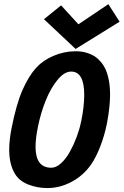

<svg xmlns="http://www.w3.org/2000/svg" viewBox="-20 -909 603 936"><path d="M348.6 -670.4 194.3 -815.4 277.8 -882.8 362.3 -790.5 508.3 -888.7 563 -803.2ZM346.2 -659.2Q361.8 -659.2 376.2 -657.5Q390.6 -655.8 408.4 -649.9Q426.3 -644 440.9 -634.8Q455.6 -625.5 470 -609.1Q484.4 -592.8 494.4 -571.3Q504.4 -549.8 510.5 -518.1Q516.6 -486.3 516.6 -447.8Q516.6 -391.6 502.9 -315.9Q502.9 -314.9 502.4 -313.2Q502 -311.5 502 -310.5Q490.2 -250.5 469.2 -196Q448.2 -141.6 423.3 -106Q385.7 -52.7 328.9 -22.5Q272 7.8 210.9 7.8Q161.6 7.8 117.7 -9.5Q73.7 -26.9 52.7 -62Q24.9 -107.9 24.9 -179.2Q24.9 -225.6 36.1 -282.7Q59.6 -401.9 89.8 -470.5Q120.1 -539.1 157.2 -579.6Q189 -614.3 239.5 -636.2Q290 -658.2 346.2 -659.2ZM230 -91.3Q253.9 -91.3 278.1 -113.5Q302.2 -135.7 321 -169.9Q339.8 -204.1 353.8 -241.5Q367.7 -278.8 374.5 -312.5Q375 -314 375.5 -316.7Q376 -319.3 376.5 -320.8Q390.6 -390.6 390.6 -446.8Q390.6 -560.1 326.7 -560.1Q293.9 -560.1 260.7 -520Q227.5 -480 202.9 -418.9Q178.2 -357.9 164.6 -289.1Q153.3 -232.9 153.3 -193.4Q153.3 -91.3 230 -91.3Z"/></svg>

Font: Fantasque Sans Mono
Style: Bold Italic
Weight: 700
Italic angle: -11°
Monospace: yes
Designer: Jany Belluz
Version: Version 1.7.1